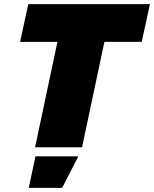

<svg xmlns="http://www.w3.org/2000/svg" viewBox="-20 -718 751 936"><path d="M151 0 260 -514H78L118 -698H711L671 -514H489L380 0ZM120 198 153 44H362L283 198Z"/></svg>

Font: Azeret Mono Thin Black
Style: Italic
Weight: 900
Italic angle: -12°
Version: Version 1.002